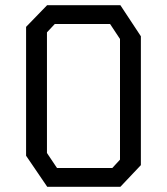

<svg xmlns="http://www.w3.org/2000/svg" viewBox="-20 -716 640 736"><path d="M160.5 -696 80 -613V-119L161 0H441.5L520 -83V-577L441.5 -696ZM160 -129.5V-592L190 -624H402L440 -566.5V-104L410.5 -72H198.5Z"/></svg>

Font: Kode
Style: Regular
Weight: 400
Monospace: yes
Designer: Isa Ozler
Foundry: Kadena LLC
Version: Version 1.000;gftools[0.9.28]